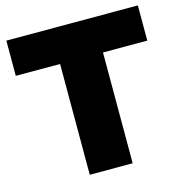

<svg xmlns="http://www.w3.org/2000/svg" viewBox="-109 -840 897 940"><g transform="rotate(-15 340.0 -370.0)"><path d="M231 0V-561.5H6.5V-740H673V-561.5H448.5V0Z"/></g></svg>

Font: Encode Sans SC Condensed Thin Black
Style: Regular
Weight: 900
Version: Version 3.002